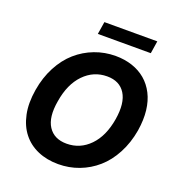

<svg xmlns="http://www.w3.org/2000/svg" viewBox="-159 -1041 1100 1182"><g transform="rotate(20 391.0 -449.5)"><path d="M745 -353.7Q730.5 -268.1 693.7 -198.9Q657 -129.6 604.9 -84.2Q552.9 -38.7 488.5 -14.4Q424 9.9 353 9.9Q278.8 9.9 219.1 -15.8Q159.4 -41.5 120.6 -90.4Q81.7 -139.2 66.8 -210.2Q51.8 -281.2 66.8 -371.8Q81 -457.4 117.7 -527Q154.5 -596.6 206.7 -642.2Q258.9 -687.9 323.7 -712.5Q388.5 -737.2 459.9 -737.2Q518.8 -737.2 569.1 -720.5Q619.3 -703.8 657 -671.9Q694.6 -639.9 718.6 -593.2Q742.5 -546.5 749.5 -486.5Q756.4 -426.5 745 -353.7ZM592 -371.8Q610.1 -482.2 572.8 -541.7Q535.5 -601.2 453.8 -601.2Q365.1 -601.2 301.7 -535.9Q238.3 -470.5 219.5 -353.7Q200.3 -243.6 238.5 -184.8Q276.6 -126.1 358.7 -126.1Q447.1 -126.1 509.9 -190.7Q572.8 -255.3 592 -371.8ZM669 -909.1 656.2 -827.1H309.3L322.4 -909.1Z"/></g></svg>

Font: Karasuma Gothic
Style: Bold Italic
Weight: 700
Italic angle: 9.39998°
Designer: Rasmus Andersson / Ryoko Nishizuka
Foundry: Genbu
Version: Version 1.00